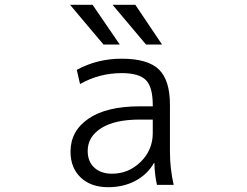

<svg xmlns="http://www.w3.org/2000/svg" viewBox="-20 -777 1040 807"><path d="M415 -589.8 274.4 -756.8H369.1L483.4 -589.8ZM593.8 -589.8 453.1 -756.8H548.8L661.1 -589.8ZM491.2 -530.3Q600.6 -530.3 647.5 -485.4Q694.3 -440.4 694.3 -336.9V-139.6Q694.3 -68.4 710 0H639.6Q629.9 -43.9 628.9 -91.8H627Q599.6 -43.9 549.3 -17.1Q499 9.8 434.6 9.8Q362.3 9.8 319.3 -30.8Q276.4 -71.3 276.4 -139.6Q276.4 -226.6 352.1 -278.3Q427.7 -330.1 567.4 -330.1H622.1V-335Q622.1 -411.1 593.3 -440.4Q564.5 -469.7 491.2 -469.7Q397.5 -469.7 316.4 -423.8L302.7 -483.4Q388.7 -530.3 491.2 -530.3ZM348.6 -142.6Q348.6 -97.7 376.5 -72.3Q404.3 -46.9 451.2 -46.9Q520.5 -46.9 571.3 -96.7Q622.1 -146.5 622.1 -217.8V-274.4H567.4Q461.9 -274.4 405.3 -238.3Q348.6 -202.1 348.6 -142.6Z"/></svg>

Font: Gen Shin Gothic Monospace Normal
Style: Regular
Weight: 350
Designer: [Source Han Sans]
Ryoko NISHIZUKA  (kana & ideographs); Paul D. Hunt (Latin, Greek & Cyrillic); Wenlong ZHANG  (bopomofo
Version: Version 1.002.20150607